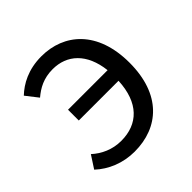

<svg xmlns="http://www.w3.org/2000/svg" viewBox="-155 -682 820 820"><g transform="rotate(-45 255.0 -272.0)"><path d="M129 -250H369C363 -123 297 -60 196 -60C143 -60 98 -81 64 -112L27 -55C72 -13 134 13 204 13C350 13 457 -81 457 -271C457 -465 345 -557 210 -557C130 -557 75 -526 38 -491L81 -436C113 -463 150 -484 205 -484C291 -484 355 -428 368 -315H129Z"/></g></svg>

Font: Noto Sans Mono CJK HK
Style: Regular
Weight: 400
Designer: Ryoko NISHIZUKA 西塚涼子 (kana, bopomofo & ideographs); Paul D. Hunt (Latin, Greek & Cyrillic); Sandoll Communications 산돌커뮤니
Foundry: Adobe
Version: Version 2.004;hotconv 1.0.118;makeotfexe 2.5.65603